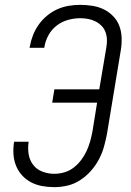

<svg xmlns="http://www.w3.org/2000/svg" viewBox="-20 -763 540 791"><path d="M204 8Q178 8 153.5 3.5Q129 -1 108 -12Q87 -23 71 -40.5Q55 -58 46 -80.5Q37 -103 35.5 -128Q34 -153 38 -179H98Q94 -153 98 -128Q102 -103 116.5 -84Q131 -65 154.5 -56Q178 -47 204 -47Q224 -47 245 -53Q266 -59 283.5 -72.5Q301 -86 314.5 -104Q328 -122 337 -141.5Q346 -161 351.5 -181Q357 -201 361 -222L380 -340H195L204 -395H389L418 -567Q421 -583 420.5 -599.5Q420 -616 414.5 -631Q409 -646 398 -657Q387 -668 373 -675Q359 -682 343 -685Q327 -688 310 -688Q286 -688 260.5 -681Q235 -674 214 -658Q193 -642 180 -618.5Q167 -595 163 -570Q163 -569 163 -568Q163 -567 162 -566H102Q102 -567 102 -568.5Q102 -570 103 -572Q107 -595 116 -618Q125 -641 139.5 -661.5Q154 -682 174 -698.5Q194 -715 216.5 -725Q239 -735 263 -739Q287 -743 310 -743Q336 -743 361 -739Q386 -735 407.5 -724.5Q429 -714 446 -696.5Q463 -679 471.5 -656.5Q480 -634 481 -608.5Q482 -583 478 -558L421 -213Q416 -186 408.5 -159Q401 -132 387.5 -106.5Q374 -81 354.5 -59Q335 -37 310.5 -21Q286 -5 258.5 1.5Q231 8 204 8Z"/></svg>

Font: Iosevka SS04 Light
Style: Italic
Weight: 300
Italic angle: -9°
Monospace: yes
Designer: Belleve Invis
Foundry: Belleve Invis
Version: Version 19.0.0; ttfautohint (v1.8.4)